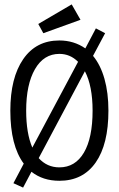

<svg xmlns="http://www.w3.org/2000/svg" viewBox="-20 -811 540 873"><path d="M473 -308Q473 -155 415 -72Q357 11 250 11Q175 11 123 -30L85 42L41 22L88 -67Q27 -149 27 -308Q27 -457 85.5 -542Q144 -627 250 -627Q316 -627 368 -591L416 -682L458 -660L403 -557Q437 -516 455 -452.5Q473 -389 473 -308ZM127 -140 335 -530Q299 -566 250 -566Q179 -566 139 -496.5Q99 -427 99 -308Q99 -205 127 -140ZM401 -308Q401 -420 366 -487L156 -92Q194 -50 250 -50Q322 -50 361.5 -117Q401 -184 401 -308ZM154 -702 306 -791 346 -721 177 -660Z"/></svg>

Font: Vazir Code FD
Style: Code-FD
Weight: 400
Foundry: DejaVu fonts team - Redesigned by Saber Rastikerdar
Version: Version 1.1.2